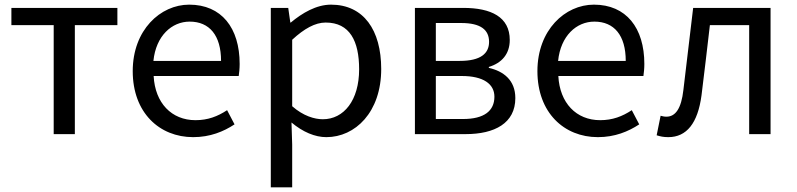

<svg xmlns="http://www.w3.org/2000/svg" viewBox="-20 -577 3427 826"><path d="M211 0H302V-469H485V-543H29V-469H211Z M811 13C884 13 942 -11 989 -42L957 -103C916 -76 874 -60 821 -60C718 -60 647 -134 641 -250H1007C1009 -264 1011 -282 1011 -302C1011 -457 933 -557 794 -557C670 -557 551 -448 551 -271C551 -92 666 13 811 13ZM640 -315C651 -423 719 -484 796 -484C881 -484 931 -425 931 -315Z M1145 229H1237V45L1234 -50C1283 -9 1335 13 1384 13C1508 13 1620 -94 1620 -280C1620 -448 1544 -557 1404 -557C1341 -557 1280 -521 1231 -480H1229L1220 -543H1145ZM1369 -64C1333 -64 1285 -78 1237 -120V-406C1289 -454 1336 -480 1381 -480C1485 -480 1525 -400 1525 -279C1525 -145 1459 -64 1369 -64Z M1765 0H1983C2108 0 2197 -47 2197 -155C2197 -233 2145 -271 2083 -285V-289C2139 -306 2173 -345 2173 -405C2173 -504 2093 -543 1973 -543H1765ZM1855 -315V-478H1964C2049 -478 2084 -448 2084 -397C2084 -347 2048 -315 1958 -315ZM1855 -65V-250H1967C2059 -250 2107 -216 2107 -161C2107 -100 2063 -65 1972 -65Z M2552 13C2625 13 2683 -11 2730 -42L2698 -103C2657 -76 2615 -60 2562 -60C2459 -60 2388 -134 2382 -250H2748C2750 -264 2752 -282 2752 -302C2752 -457 2674 -557 2535 -557C2411 -557 2292 -448 2292 -271C2292 -92 2407 13 2552 13ZM2381 -315C2392 -423 2460 -484 2537 -484C2622 -484 2672 -425 2672 -315Z M2855 13C2934 13 2982 -47 2998 -167C3011 -268 3022 -369 3034 -469H3203V0H3295V-543H2962C2948 -426 2934 -308 2920 -190C2911 -110 2886 -75 2847 -75C2837 -75 2830 -77 2822 -79L2805 5C2821 10 2834 13 2855 13Z"/></svg>

Font: Noto Sans KR
Style: Regular
Weight: 400
Designer: Ryoko NISHIZUKA 西塚涼子 (kana, bopomofo & ideographs); Paul D. Hunt (Latin, Greek & Cyrillic); Sandoll Communications 산돌커뮤니
Foundry: Adobe
Version: Version 2.004;hotconv 1.0.118;makeotfexe 2.5.65603